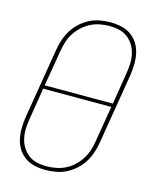

<svg xmlns="http://www.w3.org/2000/svg" viewBox="-113 -819 726 904"><g transform="rotate(15 250.0 -367.5)"><path d="M195 8Q168 8 142 2Q116 -4 95.5 -18.5Q75 -33 61.5 -54.5Q48 -76 42.5 -101.5Q37 -127 37.5 -154Q38 -181 42 -208L99 -553Q103 -578 111.5 -603Q120 -628 134 -650.5Q148 -673 168.5 -691.5Q189 -710 213 -722Q237 -734 263 -738.5Q289 -743 314 -743Q341 -743 367 -737Q393 -731 413.5 -716.5Q434 -702 447.5 -680.5Q461 -659 466.5 -633.5Q472 -608 471.5 -581Q471 -554 467 -527L410 -182Q406 -157 397.5 -132Q389 -107 375 -84.5Q361 -62 340.5 -43.5Q320 -25 296 -13Q272 -1 246 3.5Q220 8 195 8ZM422 -376 447 -530Q451 -554 452 -578Q453 -602 448 -625Q443 -648 431 -667.5Q419 -687 401.5 -700.5Q384 -714 361 -719.5Q338 -725 313 -725Q291 -725 267 -720.5Q243 -716 221.5 -705Q200 -694 181.5 -677Q163 -660 150 -639.5Q137 -619 130 -596Q123 -573 119 -550L90 -376ZM196 -10Q218 -10 242 -14.5Q266 -19 288 -30Q310 -41 328 -58Q346 -75 359 -95.5Q372 -116 379.5 -139Q387 -162 390 -185L419 -359H87L62 -205Q58 -181 57 -157Q56 -133 61 -110Q66 -87 78 -67.5Q90 -48 107.5 -34.5Q125 -21 148 -15.5Q171 -10 196 -10Z"/></g></svg>

Font: Iosevka Term Curly Th Obl
Style: Regular
Weight: 100
Italic angle: -9°
Designer: Belleve Invis
Foundry: Belleve Invis
Version: Version 32.3.0